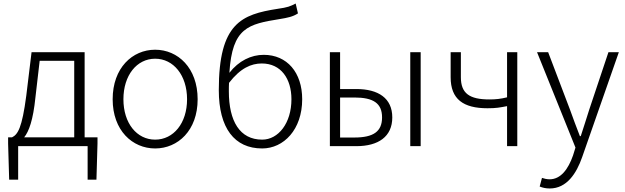

<svg xmlns="http://www.w3.org/2000/svg" viewBox="-20 -829 3543 1089"><path d="M460 -50V-533H159L129 -286C105 -103 81 -66 48 -50H26V-15L32 190H83V0H477V190H527L533 -15V-50ZM205 -484H401V-50H117C144 -83 168 -148 181 -277Z M860 13C989 13 1101 -89 1101 -266C1101 -444 989 -547 860 -547C731 -547 619 -444 619 -266C619 -89 731 13 860 13ZM860 -37C756 -37 680 -130 680 -266C680 -402 756 -496 860 -496C964 -496 1041 -402 1041 -266C1041 -130 964 -37 860 -37Z M1657 -809C1626 -793 1612 -787 1555 -779C1350 -747 1221 -698 1221 -318C1221 -102 1310 13 1467 13C1589 13 1694 -94 1694 -266C1694 -418 1608 -518 1476 -518C1404 -518 1334 -484 1281 -416C1297 -673 1388 -692 1567 -721C1610 -728 1641 -734 1670 -753ZM1467 -37C1340 -37 1278 -142 1278 -311C1278 -328 1278 -344 1279 -359C1344 -443 1405 -469 1465 -469C1574 -469 1633 -382 1633 -266C1633 -131 1559 -37 1467 -37Z M1851 0H2001C2126 0 2205 -54 2205 -163C2205 -272 2126 -324 2001 -324H1909V-533H1851ZM2307 0H2366V-533H2307ZM1909 -49V-276H1990C2098 -276 2147 -243 2147 -163C2147 -83 2098 -49 1990 -49Z M2856 0H2914V-533H2856V-277C2819 -268 2792 -265 2756 -265C2643 -265 2594 -299 2594 -391V-533H2536V-391C2536 -266 2608 -215 2745 -215C2795 -215 2814 -219 2856 -227Z M3098 240C3195 240 3250 154 3282 62L3490 -533H3431L3322 -207C3307 -160 3290 -105 3274 -57H3269C3250 -105 3230 -160 3213 -207L3089 -533H3026L3244 8L3230 53C3203 130 3161 188 3097 188C3082 188 3065 184 3054 180L3041 229C3058 236 3077 240 3098 240Z"/></svg>

Font: Spoqa Han Sans Neo Light
Style: Regular
Weight: 300
Designer: [Spoqa Han Sans Neo] Dong-huui Kim  Younghwa Kang  Yujin Lee  [Noto Sans] Ryoko NISHIZUKA  (kana & ideographs); Paul D. 
Foundry: Spoqa (http://www.spoqa-han-sans.com)
Version: Version 1.000